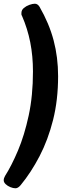

<svg xmlns="http://www.w3.org/2000/svg" viewBox="-75 -800 366 1031"><path d="M112 -780Q127 -780 137 -764Q189 -674 213 -583Q237 -492 237 -391Q237 -263 210 -156Q183 -49 137.5 38.5Q92 126 36 194Q22 211 8 211Q-4 211 -19 205Q-34 199 -44.5 189Q-55 179 -55 168Q-55 157 -48 145Q-13 90 21.5 8.5Q56 -73 79 -179.5Q102 -286 102 -416Q102 -499 87.5 -572.5Q73 -646 43 -715Q40 -719 40 -723Q40 -727 40 -730Q40 -746 53 -757Q66 -768 83 -774Q100 -780 112 -780Z"/></svg>

Font: Asap Semi Condensed Semi Condensed Black
Style: Italic
Weight: 900
Width: 4
Italic angle: -6°
Designer: Pablo Cosgaya
Foundry: Omnibus-Type
Version: Version 3.001; ttfautohint (v1.8.4.7-5d5b)